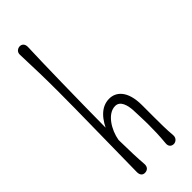

<svg xmlns="http://www.w3.org/2000/svg" viewBox="-279 -896 930 930"><g transform="rotate(-45 186.0 -431.5)"><path d="M118.7 -32.2C115.2 -73.7 113.3 -131.3 112.3 -203.1C122.1 -263.2 164.6 -331.5 216.8 -331.5C250 -331.5 264.2 -294.9 265.1 -241.7C265.6 -215.8 267.6 -189 267.6 -159.7C267.6 -120.6 267.1 -80.6 262.2 -30.3C260.3 -9.8 272.5 0 288.1 0C300.8 0 317.4 -11.2 315.9 -32.2C312 -75.2 312 -121.1 312 -163.1V-242.2C312 -341.3 267.6 -377 221.7 -377C162.6 -377 124.5 -327.1 99.6 -266.6L109.9 -268.6C111.3 -470.2 116.7 -742.2 120.6 -832C121.1 -852.5 109.4 -862.8 95.2 -862.8C81.1 -862.8 64.9 -852.5 66.4 -832C70.3 -718.8 71.8 -673.3 71.8 -572.3C71.8 -420.4 67.4 -261.7 64.9 -30.3C64.9 -9.8 75.2 0 89.8 0C107.4 0 120.1 -11.2 118.7 -32.2Z"/></g></svg>

Font: Pompiere 
Style: Regular
Weight: 400
Designer: Karolina Lach
Foundry: Sorkin Type Co.
Version: Version 1.001